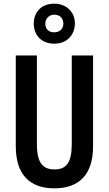

<svg xmlns="http://www.w3.org/2000/svg" viewBox="-20 -1016 593 1046"><path d="M276 -778C344 -778 388 -825 388 -889C388 -951 341 -996 276 -996C207 -996 164 -952 164 -887C164 -823 207 -778 276 -778ZM276 -840C244 -840 227 -858 227 -887C227 -916 248 -936 276 -936C307 -936 325 -916 325 -887C325 -858 304 -840 276 -840ZM487 -219V-714H371V-232C371 -128 340 -93 277 -93C215 -93 181 -126 181 -231V-714H66V-219C66 -67 140 10 276 10C414 10 487 -68 487 -219Z"/></svg>

Font: Noto Sans Gurmukhi UI ExtraCondensed SemiBold
Style: Regular
Weight: 600
Width: 2
Designer: Jelle Bosma - Monotype Design Team
Foundry: Monotype Imaging Inc.
Version: Version 2.004